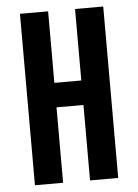

<svg xmlns="http://www.w3.org/2000/svg" viewBox="-51 -740 563 781"><g transform="rotate(-5 230.0 -350.0)"><path d="M285 -700H400V0H285V-308H175V0H60V-700H175V-408H285Z"/></g></svg>

Font: Gully ECD Medium
Style: Regular
Weight: 500
Width: 2
Designer: jaikishan Patel
Foundry: MagicType
Version: Version 1.000;Glyphs 3.2 (3242)